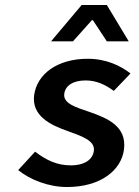

<svg xmlns="http://www.w3.org/2000/svg" viewBox="-20 -739 558 771"><path d="M53 -56C101 -17 175 12 249 12C385 12 468 -56 478 -140C489 -232 412 -264 341 -289C285 -308 233 -323 238 -362C242 -393 270 -416 324 -416C367 -416 403 -399 437 -374L504 -444C464 -475 407 -503 332 -503C211 -503 128 -442 117 -356C107 -274 182 -237 251 -213C306 -193 362 -175 357 -134C353 -100 322 -75 264 -75C209 -75 165 -96 121 -130ZM185 -573H273L349 -658H353L409 -573H497L409 -719H308Z"/></svg>

Font: Falling Sky
Style: ExtObl
Weight: 400
Designer: Paul D. Hunt
Foundry: Adobe Systems Incorporated
Version: Version 1.02